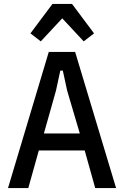

<svg xmlns="http://www.w3.org/2000/svg" viewBox="-20 -964 636 984"><path d="M468 0 414 -193H179L125 0H21L230 -698H365L575 0ZM324 -500 302 -602H289L267 -500L205 -280H389ZM349 -944 462 -793 409 -752 299 -870 189 -752 136 -793 249 -944Z"/></svg>

Font: IBM Plex Sans Cond Medm
Style: Regular
Weight: 500
Width: 3
Designer: Mike Abbink, Paul van der Laan, Pieter van Rosmalen
Foundry: Bold Monday
Version: Version 1.3